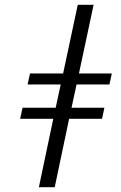

<svg xmlns="http://www.w3.org/2000/svg" viewBox="-20 -780 503 800"><path d="M142 0 202 -285H64L74 -331H212L233 -428H95L105 -474H243L304 -760H370L309 -474H446L436 -428H299L278 -331H415L405 -285H268L208 0Z"/></svg>

Font: Noto Serif Display ExtraCondensed SemiBold
Style: Italic
Weight: 600
Width: 2
Italic angle: -12°
Designer: Monotype Design Team
Foundry: Monotype Imaging Inc.
Version: Version 2.009